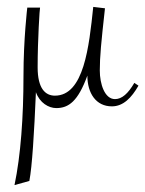

<svg xmlns="http://www.w3.org/2000/svg" viewBox="-20 -332 421 556"><path d="M369 -92C351 -61 333 -45 313 -45C283 -45 269 -89 269 -128C269 -168 273 -209 284 -308L250 -312C238 -197 223 -55 139 -55C111 -55 89 -76 89 -137C89 -217 95 -309 96 -310H59C59 -310 48 -218 48 -112C48 7 40 118 22 204L65 192C73 151 79 54 84 -65C95 -34 121 -19 143 -19C179 -19 206 -39 233 -113C233 -62 258 -24 304 -24C337 -24 361 -49 381 -84Z"/></svg>

Font: Clicker Script
Style: Regular
Weight: 400
Designer: Astigmatic (AOETI)
Foundry: Astigmatic (AOETI)
Version: Version 1.000